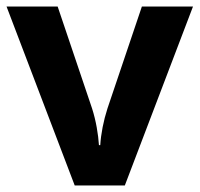

<svg xmlns="http://www.w3.org/2000/svg" viewBox="-20 -566 609 586"><path d="M208 0H361L569 -546H413L308 -235C296 -198 288 -157 286 -123H282C280 -155 273 -198 261 -235L156 -546H0Z"/></svg>

Font: Noto Sans Javanese
Style: Bold
Weight: 700
Designer: Monotype Design Team
Foundry: Monotype Imaging Inc.
Version: Version 2.005